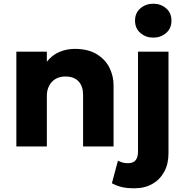

<svg xmlns="http://www.w3.org/2000/svg" viewBox="-20 -788 994 1033"><path d="M68 0V-510H232V-456Q260.5 -492 299.5 -508.5Q338.5 -525 381.5 -525Q453.5 -525 500 -496.8Q546.5 -468.5 568.8 -423.8Q591 -379 591 -329V0H427V-277.5Q427 -323.5 402.8 -350Q378.5 -376.5 331.5 -376.5Q301.5 -376.5 279.2 -363.5Q257 -350.5 244.5 -326.8Q232 -303 232 -272.5V0ZM703.5 225Q664 225 636.8 218.8Q609.5 212.5 582 198L614.5 76.5Q627.5 83 640 86.5Q652.5 90 668 90Q696.5 90 709.5 74.2Q722.5 58.5 722.5 27V-510H886.5V37.5Q886.5 93.5 863.8 135.8Q841 178 799.8 201.5Q758.5 225 703.5 225ZM804.5 -585.5Q765 -585.5 735.8 -610.2Q706.5 -635 706.5 -677Q706.5 -719 735.8 -743.5Q765 -768 804.5 -768Q844.5 -768 873.5 -743.5Q902.5 -719 902.5 -677Q902.5 -635 873.5 -610.2Q844.5 -585.5 804.5 -585.5Z"/></svg>

Font: Geologica Cursive
Style: Bold
Weight: 700
Designer: Sindre Bremnes, Frode Helland
Foundry: Monokrom Skriftforlag AS
Version: Version 1.010;gftools[0.9.28]